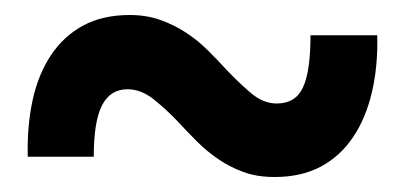

<svg xmlns="http://www.w3.org/2000/svg" viewBox="-20 -436 540 256"><path d="M483 -389Q484 -348 476 -313.5Q468 -279 451 -253.5Q434 -228 408 -214Q382 -200 346 -200Q323 -200 305 -206.5Q287 -213 271.5 -223.5Q256 -234 243 -247Q230 -260 218 -273Q202 -290 185 -303.5Q168 -317 150 -317Q127 -317 116 -295.5Q105 -274 105 -227H17Q16 -268 23.5 -302.5Q31 -337 48 -362.5Q65 -388 91 -402Q117 -416 153 -416Q175 -416 193.5 -409.5Q212 -403 228 -392.5Q244 -382 257 -369Q270 -356 282 -343Q298 -326 314.5 -312Q331 -298 349 -298Q374 -298 384 -319.5Q394 -341 394 -389Z"/></svg>

Font: D2Coding ligature
Style: Bold
Weight: 700
Monospace: yes
Designer: Yong-Rak Park; Jeong-Hwan Yoon; Sang-Min Lee;
Foundry: NHN Corporation
Version: Version 1.3.2; Build 20180524